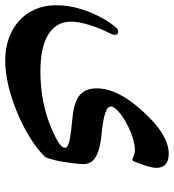

<svg xmlns="http://www.w3.org/2000/svg" viewBox="5 -451 673 743"><g transform="rotate(90 341.5 -79.5)"><path d="M586.9 -254.9Q565.9 -265.1 550.3 -265.1Q535.6 -265.1 517.3 -260.5Q499 -255.9 480.5 -248.3Q461.9 -240.7 444.1 -231Q426.3 -221.2 412.6 -210.7Q398.9 -200.2 390.6 -190.2Q382.3 -180.2 382.3 -171.9Q382.3 -159.2 406 -150.9Q429.7 -142.6 473.1 -137.7H472.7Q509.8 -134.8 535.2 -128.9Q560.5 -123 575.9 -114.3Q591.3 -105.5 598.1 -93.3Q605 -81.1 605 -64.9Q605 -57.6 603.8 -44.9Q602.5 -32.2 600.6 -17.1Q598.6 -2 595.9 14.4Q593.3 30.8 589.8 44.9Q586.4 59.1 582.8 69.8Q579.1 80.6 575.7 84.5Q512.7 146 401.9 191.9Q291.5 236.8 203.6 236.8Q157.7 236.8 118.4 222.9Q79.1 209 50.8 183.3Q22.5 157.7 6.3 121.3Q-9.8 85 -9.8 40.5Q-9.8 -53.7 47.4 -151.9Q62.5 -175.8 73.2 -188.2Q84 -200.7 90.8 -200.7Q98.6 -200.7 101.8 -196.8Q105 -192.9 105 -187Q105 -183.1 103.5 -178.7Q102.1 -174.3 100.1 -170.4Q89.4 -149.9 80.8 -128.7Q72.3 -107.4 66.2 -87.4Q60.1 -67.4 56.9 -49.6Q53.7 -31.7 53.7 -18.6Q53.7 39.1 103 69.8Q152.3 100.6 246.1 100.6Q307.6 100.6 362.5 89.8Q417.5 79.1 466.3 58.1Q504.4 42 523.2 29.3Q542 16.6 542 5.4Q542 -5.9 513.4 -12Q484.9 -18.1 426.8 -23.4Q366.2 -28.8 339.1 -50.8Q312 -72.8 312 -117.2Q312 -158.2 334 -202.6Q356 -247.1 401.9 -296.9Q446.8 -346.7 487.8 -371.3Q528.8 -396 564.9 -396Q619.6 -396 619.6 -347.7Q619.6 -322.8 592.8 -256.8Z"/></g></svg>

Font: XB Niloofar
Style: Bold
Weight: 700
Designer: Behnam
Foundry: Irmug
Version: Version 7.201 2008